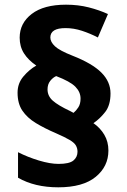

<svg xmlns="http://www.w3.org/2000/svg" viewBox="-20 -789 543 820"><path d="M55 -393Q55 -433 80 -462.5Q105 -492 135 -509Q101 -532 82.5 -561Q64 -590 64 -628Q64 -690 115.5 -729.5Q167 -769 262 -769Q314 -769 359 -757.5Q404 -746 441 -729L398 -629Q365 -646 330 -657.5Q295 -669 260 -669Q195 -669 195 -629Q195 -610 214.5 -591.5Q234 -573 290 -551Q374 -518 413 -479Q452 -440 452 -390Q452 -340 429.5 -311Q407 -282 379 -263Q408 -243 425.5 -213.5Q443 -184 443 -146Q443 -78 388.5 -33.5Q334 11 229 11Q128 11 57 -30V-139Q98 -118 146 -103.5Q194 -89 230 -89Q276 -89 293.5 -103.5Q311 -118 311 -141Q311 -155 304.5 -167Q298 -179 278 -191Q258 -203 219 -220Q170 -241 133 -263.5Q96 -286 75.5 -316.5Q55 -347 55 -393ZM183 -407Q183 -379 205.5 -359Q228 -339 279 -315L294 -307Q305 -316 314.5 -330.5Q324 -345 324 -368Q324 -396 302 -418.5Q280 -441 220 -464Q206 -458 194.5 -443.5Q183 -429 183 -407Z"/></svg>

Font: Noto Sans Canadian Aboriginal ExtraBold
Style: Regular
Weight: 800
Designer: Monotype Design Team, Typotheque's Kevin King
Foundry: Monotype Imaging Inc.
Version: Version 2.004; ttfautohint (v1.8.4.7-5d5b)